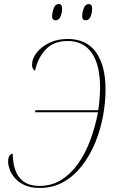

<svg xmlns="http://www.w3.org/2000/svg" viewBox="-20 -916 568 946"><path d="M176 10Q131 10 101 -4Q71 -18 53 -39Q35 -60 27.5 -81.5Q20 -103 20 -119Q20 -156 43 -159Q43 -84 75 -42Q107 0 175 0Q234 0 281 -29Q328 -58 364 -108.5Q400 -159 424.5 -224.5Q449 -290 463 -363H152L155 -373H464Q468 -397 470.5 -428.5Q473 -460 473 -484Q473 -597 432 -655.5Q391 -714 314 -714Q243 -714 204 -671Q165 -628 153 -568Q138 -573 138 -597Q138 -628 161.5 -657.5Q185 -687 224.5 -705.5Q264 -724 312 -724Q407 -724 453.5 -658Q500 -592 500 -476Q500 -412 487.5 -344Q475 -276 449 -213Q423 -150 384 -99.5Q345 -49 293 -19.5Q241 10 176 10ZM402 -816Q395 -816 390 -820Q385 -824 385 -837Q385 -854 392.5 -875Q400 -896 417 -896Q425 -896 429.5 -891Q434 -886 434 -873Q434 -854 426.5 -835Q419 -816 402 -816ZM254 -816Q247 -816 242 -820Q237 -824 237 -837Q237 -854 244.5 -875Q252 -896 269 -896Q286 -896 286 -874Q286 -854 278.5 -835Q271 -816 254 -816Z"/></svg>

Font: Noto Serif Display SemiCondensed Thin
Style: Italic
Weight: 100
Width: 4
Italic angle: -12°
Designer: Monotype Design Team
Foundry: Monotype Imaging Inc.
Version: Version 2.009